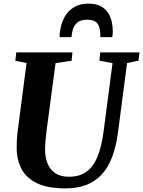

<svg xmlns="http://www.w3.org/2000/svg" viewBox="-20 -1033 792 1063"><path d="M683.5 -684 634 -306Q623.5 -221.5 600 -161.5Q576.5 -101.5 540.2 -63.8Q504 -26 454.5 -8Q405 10 342 10Q244 10 185 -18.5Q126 -47 99.5 -97Q73 -147 72.5 -211Q72.5 -230 73 -250.2Q73.5 -270.5 76 -292L127 -684L65 -696.5L70 -743H381L376.5 -697L287.5 -683.5L237 -303Q233.5 -274.5 231.5 -249Q229.5 -223.5 229.5 -204.5Q229.5 -162 243.2 -128Q257 -94 286 -74.2Q315 -54.5 361.5 -54.5Q421 -54.5 459.5 -82.8Q498 -111 520.5 -167.5Q543 -224 554 -308.5L603 -683.5L530.5 -697L535 -743H752.5L746.5 -697ZM468.5 -1013Q511 -1013 537.8 -998.5Q564.5 -984 579 -960.8Q593.5 -937.5 599 -911.2Q604.5 -885 604.5 -860.5Q604.5 -852 603.8 -843.5Q603 -835 601.5 -827.5H535.5Q535.5 -832.5 535.2 -837.2Q535 -842 535 -846.5Q534.5 -869 528.2 -886.5Q522 -904 507 -914Q492 -924 463.5 -924Q427.5 -924 409 -908.8Q390.5 -893.5 383.8 -871.2Q377 -849 376 -827.5H310Q310 -835.5 310.5 -842.5Q311 -849.5 312 -857Q317.5 -901.5 336.5 -936.8Q355.5 -972 388.5 -992.5Q421.5 -1013 468.5 -1013Z"/></svg>

Font: Merriweather 36pt ExtraBold
Style: Italic
Weight: 800
Italic angle: -7.8°
Version: Version 2.101